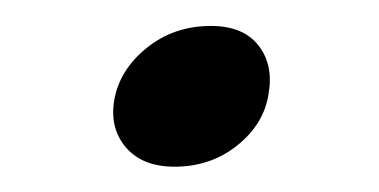

<svg xmlns="http://www.w3.org/2000/svg" viewBox="-20 -321 292 148"><path d="M114.5 -192.5Q90 -192.5 77.2 -207.2Q64.5 -222 68 -243.5Q72 -267 93 -284Q114 -301 142.5 -301Q167.5 -301 179.2 -286Q191 -271 187 -248.5Q183.5 -225.5 163 -209Q142.5 -192.5 114.5 -192.5Z"/></svg>

Font: Fraunces 9pt Soft Light
Style: Italic
Weight: 300
Italic angle: -16°
Version: Version 1.000;[0bf87f6ff]